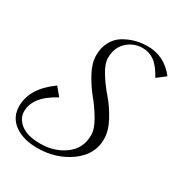

<svg xmlns="http://www.w3.org/2000/svg" viewBox="-206 -820 895 949"><g transform="rotate(30 241.5 -345.5)"><path d="M522 -620 474 -583Q444 -638 414 -659Q384 -680 347 -680Q297 -680 259.5 -646Q222 -612 222 -553Q222 -518 251 -472Q280 -426 314 -387Q348 -348 377 -294.5Q406 -241 406 -193Q406 -105 326.5 -48Q247 9 141 9Q61 9 11 -27Q-39 -63 -39 -127Q-39 -228 73 -308L111 -262Q-5 -201 -5 -116Q-5 -75 32.5 -46Q70 -17 144 -17Q223 -17 282 -60Q341 -103 341 -179Q341 -214 313.5 -261Q286 -308 253 -348Q220 -388 192.5 -439Q165 -490 165 -533Q165 -578 183 -611.5Q201 -645 231.5 -663.5Q262 -682 295.5 -691Q329 -700 365 -700Q460 -700 522 -620Z"/></g></svg>

Font: Dynalight
Style: Regular
Weight: 400
Designer: Astigmatic (AOETI)
Foundry: Astigmatic (AOETI)
Version: Version 1.000